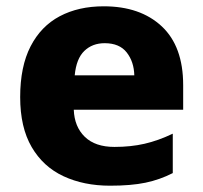

<svg xmlns="http://www.w3.org/2000/svg" viewBox="-20 -672 643 609"><path d="M309 -652Q425 -652 493 -588.5Q561 -525 561 -402V-324H214Q216 -270 249 -238Q282 -206 343 -206Q395 -206 438.5 -216Q482 -226 528 -248V-123Q487 -102 441.5 -92.5Q396 -83 329 -83Q246 -83 181.5 -113Q117 -143 80.5 -205.5Q44 -268 44 -364Q44 -461 77 -525Q110 -589 169.5 -620.5Q229 -652 309 -652ZM312 -535Q273 -535 247.5 -510.5Q222 -486 217 -433H406Q405 -476 382 -505.5Q359 -535 312 -535Z"/></svg>

Font: Noto Sans Telugu UI ExtraBold
Style: Regular
Weight: 800
Designer: Jelle Bosma - Monotype Design Team
Foundry: Monotype Imaging Inc.
Version: Version 2.005; ttfautohint (v1.8.4.7-5d5b)